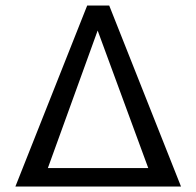

<svg xmlns="http://www.w3.org/2000/svg" viewBox="-20 -678 713 698"><path d="M377 -658 638 0H36L297 -658ZM154 -67H519L335 -567Z"/></svg>

Font: EauTestText Medium
Style: Regular
Weight: 500
Designer: Christian Thalmann (Catharsis Fonts)
Version: Version 0.001;PS 000.001;hotconv 1.0.88;makeotf.lib2.5.64775